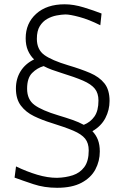

<svg xmlns="http://www.w3.org/2000/svg" viewBox="-20 -766 583 913"><path d="M251.5 127Q190.4 127 138.4 109.6Q86.4 92.3 49.3 78.6L56.2 25.4Q107.9 50.3 157.2 64.9Q206.5 79.6 251 79.6Q292 78.6 326.2 67.4Q360.4 56.2 381.1 28.1Q401.9 0 401.9 -50.8Q401.9 -85.4 384.8 -106.7Q367.7 -127.9 328.9 -144.5Q290 -161.1 225.1 -181.2Q180.7 -194.8 141.8 -213.6Q103 -232.4 79.3 -263.7Q55.7 -294.9 55.7 -345.2Q55.7 -391.6 78.1 -427.5Q100.6 -463.4 142.1 -483.4Q123.5 -501.5 112.8 -526.1Q102.1 -550.8 102.1 -584Q102.1 -655.3 152.1 -700.4Q202.1 -745.6 287.6 -745.6Q330.1 -745.6 378.7 -730.7Q427.2 -715.8 462.9 -701.7L457 -646Q402.3 -673.3 357.4 -685.3Q312.5 -697.3 291 -697.3Q272 -696.8 248.8 -692.4Q225.6 -688 204.3 -676Q183.1 -664.1 169.2 -641.6Q155.3 -619.1 155.3 -581.5Q155.3 -530.3 190.7 -504.6Q226.1 -479 304.2 -455.6Q363.8 -438 408 -419.2Q452.1 -400.4 476.6 -369.6Q501 -338.9 501 -286.1Q501 -243.2 481.2 -204.8Q461.4 -166.5 419.4 -142.1Q436.5 -124.5 445.6 -101.1Q454.6 -77.6 454.6 -45.9Q454.6 0 433.6 39.6Q412.6 79.1 367.7 103Q322.8 127 251.5 127ZM187.5 -451.7Q156.7 -442.9 132.8 -418.9Q108.9 -395 108.9 -344.2Q108.9 -292.5 144.3 -266.6Q179.7 -240.7 257.8 -217.3Q293.9 -206.5 324.2 -196Q354.5 -185.5 378.4 -172.4Q410.2 -185.1 429.2 -212.2Q448.2 -239.3 448.2 -288.1Q448.2 -322.8 430.9 -344.2Q413.6 -365.7 374.8 -382.6Q335.9 -399.4 271 -419.4Q248.5 -426.3 227.3 -434.1Q206.1 -441.9 187.5 -451.7Z"/></svg>

Font: Pinar DS1 Light
Style: Regular
Weight: 300
Designer: Amin Abedi
Version: Version 3.000